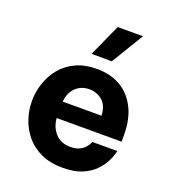

<svg xmlns="http://www.w3.org/2000/svg" viewBox="-143 -891 904 1009"><g transform="rotate(20 309.0 -387.0)"><path d="M374 -604 261 -605 342 -784H483ZM322 10Q252 10 201 -13.5Q150 -37 117 -76.5Q84 -116 67.5 -165Q51 -214 51 -266Q51 -316 67 -364.5Q83 -413 115.5 -453Q148 -493 198 -516.5Q248 -540 317 -540Q391 -540 447 -508Q503 -476 535 -413.5Q567 -351 567 -262V-225H204Q207 -177 237.5 -142Q268 -107 322 -107Q353 -107 372.5 -116.5Q392 -126 403 -138.5Q414 -151 418.5 -161Q423 -171 423 -171H563Q563 -171 558 -152.5Q553 -134 539 -107Q525 -80 498.5 -53Q472 -26 429 -8Q386 10 322 10ZM204 -317H421Q419 -372 388.5 -399Q358 -426 314 -426Q270 -426 239.5 -397.5Q209 -369 204 -317Z"/></g></svg>

Font: Be Vietnam Pro
Style: Bold
Weight: 700
Designer: Lam Bao, Tony Le, Vietanh Nguyen
Foundry: Yellow Type Foundry
Version: Version 1.002; ttfautohint (v1.8.3)